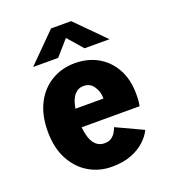

<svg xmlns="http://www.w3.org/2000/svg" viewBox="-131 -804 813 912"><g transform="rotate(-20 275.0 -348.0)"><path d="M278.5 11Q216.5 11 164.2 -19.5Q112 -50 80.5 -108.5Q49 -167 49 -250.5Q49 -333 79.2 -391.5Q109.5 -450 162 -481Q214.5 -512 280 -512Q344 -512 394.8 -483.8Q445.5 -455.5 475.2 -402.2Q505 -349 505 -273Q505 -252 503.5 -237.5Q502 -223 500 -214.5H207Q217.5 -106 284.5 -106Q306 -106 319.8 -115.8Q333.5 -125.5 341 -139Q348.5 -152.5 352 -162.5L487 -99.5Q474 -72.5 447 -47Q420 -21.5 378.2 -5.2Q336.5 11 278.5 11ZM282 -396Q254.5 -396 235.8 -374.5Q217 -353 209.5 -307.5H351V-312Q351 -342 333.2 -369Q315.5 -396 282 -396ZM88.5 -562.5 231 -705.5H332.5L474.5 -562.5H348.5L282 -639L215 -562.5Z"/></g></svg>

Font: Trispace SemiCondensed
Style: Bold
Weight: 700
Width: 4
Designer: Tyler Finck
Foundry: Etcetera Type Company
Version: Version 1.210; ttfautohint (v1.8.3)